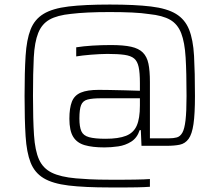

<svg xmlns="http://www.w3.org/2000/svg" viewBox="-20 -716 965 844"><path d="M463 108Q352 108 281.5 99.5Q211 91 171.5 67Q132 43 114.5 -1.5Q97 -46 92.5 -117.5Q88 -189 88 -294Q88 -399 92.5 -470.5Q97 -542 114.5 -586.5Q132 -631 171.5 -655Q211 -679 281.5 -687.5Q352 -696 463 -696Q573 -696 643.5 -687.5Q714 -679 753.5 -655Q793 -631 811 -586.5Q829 -542 833 -470.5Q837 -399 837 -294Q837 -215 830.5 -170.5Q824 -126 809 -105.5Q794 -85 770.5 -80Q747 -75 712 -75H602L599 -144H594Q583 -110 557 -93.5Q531 -77 499.5 -72.5Q468 -68 439 -68Q386 -68 352 -78Q318 -88 301.5 -115Q285 -142 285 -194Q285 -241 296 -269Q307 -297 335.5 -309Q364 -321 414 -321Q428 -321 459.5 -320.5Q491 -320 528.5 -319Q566 -318 595 -317V-351Q595 -396 589.5 -421.5Q584 -447 569.5 -459Q555 -471 526.5 -475Q498 -479 452 -479Q437 -479 418 -478Q399 -477 379.5 -475.5Q360 -474 343.5 -472Q327 -470 315 -468V-508Q346 -513 386 -515.5Q426 -518 468 -518Q523 -518 556.5 -510.5Q590 -503 608 -485Q626 -467 632.5 -436Q639 -405 639 -356V-108H724Q743 -108 757.5 -112Q772 -116 781.5 -132.5Q791 -149 795.5 -187Q800 -225 800 -294Q800 -396 796 -463Q792 -530 776.5 -570Q761 -610 728 -629Q695 -648 636 -654Q604 -659 560.5 -661Q517 -663 462 -663Q409 -663 367 -661Q325 -659 292 -655Q232 -649 198 -630Q164 -611 148 -571Q132 -531 128.5 -464Q125 -397 125 -294Q125 -190 129.5 -122Q134 -54 151.5 -15Q169 24 207.5 43Q246 62 314 68Q334 70 373 72Q412 74 463 74Q494 74 521.5 74Q549 74 572 73.5Q595 73 612 72.5Q629 72 639 71V105Q626 106 613.5 106.5Q601 107 582 107.5Q563 108 534.5 108Q506 108 463 108ZM444 -106Q501 -106 534 -119Q567 -132 581 -163.5Q595 -195 595 -252V-284H425Q386 -284 365 -278.5Q344 -273 336.5 -254Q329 -235 329 -195Q329 -159 337.5 -139.5Q346 -120 371.5 -113Q397 -106 444 -106Z"/></svg>

Font: Saira Thin ExtraLight
Style: Regular
Weight: 250
Version: Version 1.101